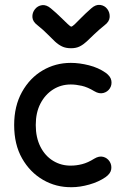

<svg xmlns="http://www.w3.org/2000/svg" viewBox="-20 -769 515 800"><path d="M420 -31Q441 -46 443.5 -64Q446 -82 436.5 -96.5Q427 -111 410 -115.5Q393 -120 373 -108Q346 -91 322 -85Q298 -79 277 -79Q236 -78 202 -98.5Q168 -119 148.5 -157.5Q129 -196 129 -248Q129 -300 148.5 -337.5Q168 -375 201 -396Q234 -417 275 -417Q296 -417 320.5 -411.5Q345 -406 373 -389Q393 -377 410.5 -381.5Q428 -386 437.5 -400.5Q447 -415 444 -433Q441 -451 420 -466Q390 -487 350.5 -497Q311 -507 275 -507Q211 -507 157.5 -475.5Q104 -444 71.5 -385.5Q39 -327 39 -248Q39 -167 72 -109Q105 -51 159.5 -19.5Q214 12 279 11Q313 11 352 0Q391 -11 420 -31ZM416 -664Q436 -679 437 -698Q438 -717 427 -731.5Q416 -746 397.5 -748.5Q379 -751 360 -734Q335 -712 318 -694.5Q301 -677 291 -667.5Q281 -658 276 -658Q273 -659 262 -669Q251 -679 233.5 -696.5Q216 -714 192 -734Q173 -750 155 -747.5Q137 -745 125.5 -730.5Q114 -716 115 -697.5Q116 -679 136 -664Q161 -644 178 -626.5Q195 -609 209 -596Q223 -583 238.5 -575.5Q254 -568 276 -568Q297 -568 312 -575.5Q327 -583 341 -596Q355 -609 373 -626.5Q391 -644 416 -664Z"/></svg>

Font: Tilt Neon
Style: Regular
Weight: 400
Designer: Andy Clymer
Foundry: Andy Clymer
Version: Version 1.000